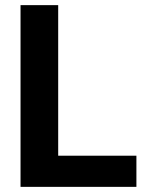

<svg xmlns="http://www.w3.org/2000/svg" viewBox="-20 -727 586 747"><path d="M59.9 -707H206.4V-121.2H510.7V0H59.9Z"/></svg>

Font: WEMIX Pretendard Variable
Style: Regular
Weight: 400
Designer: Base glyphs from Inter by Rasmus Andersson; Hangeul glyphs from Noto Sans CJK(Source Han Sans) by Jang Soo-young and Kan
Foundry: Kil Hyung-jin
Version: Version 1.000;Glyphs 3.2 (3208)